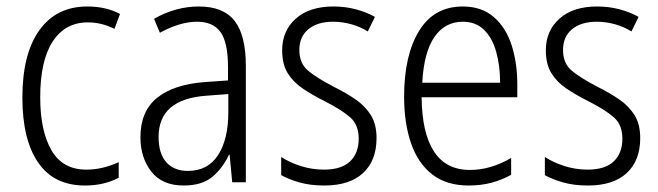

<svg xmlns="http://www.w3.org/2000/svg" viewBox="-20 -562 2030 592"><path d="M242 10Q146 10 97.5 -61Q49 -132 49 -261Q49 -396 101.5 -469Q154 -542 249 -542Q307 -542 350 -519L333 -473Q293 -493 251 -493Q181 -493 142.5 -434Q104 -375 104 -262Q104 -159 138.5 -99Q173 -39 246 -39Q272 -39 297 -45Q322 -51 346 -62V-14Q301 10 242 10Z M593 -542Q669 -542 703.5 -497.5Q738 -453 738 -359V0H696L688 -85H686Q667 -44 635 -17Q603 10 546 10Q480 10 446.5 -33Q413 -76 413 -139Q413 -219 464.5 -260.5Q516 -302 612 -309L683 -314V-355Q683 -431 660 -463Q637 -495 588 -495Q535 -495 473 -461L455 -504Q486 -522 521 -532Q556 -542 593 -542ZM618 -267Q469 -257 469 -140Q469 -88 493 -61.5Q517 -35 559 -35Q621 -35 652.5 -84Q684 -133 684 -216V-272Z M1141 -136Q1141 -67 1099.5 -28.5Q1058 10 980 10Q937 10 903.5 0.5Q870 -9 847 -22V-78Q873 -61 907.5 -50Q942 -39 979 -39Q1033 -39 1059.5 -64.5Q1086 -90 1086 -134Q1086 -177 1060 -200Q1034 -223 981 -250Q943 -269 913.5 -289Q884 -309 867 -336.5Q850 -364 850 -407Q850 -467 892 -504.5Q934 -542 1008 -542Q1044 -542 1076.5 -533.5Q1109 -525 1136 -510L1114 -465Q1092 -479 1064 -487Q1036 -495 1007 -495Q959 -495 931 -472Q903 -449 903 -408Q903 -367 929.5 -344.5Q956 -322 1010 -294Q1048 -275 1077 -255Q1106 -235 1123.5 -207Q1141 -179 1141 -136Z M1407 -542Q1465 -542 1502.5 -509.5Q1540 -477 1557.5 -422.5Q1575 -368 1575 -303V-262H1280Q1281 -152 1318 -95Q1355 -38 1429 -38Q1493 -38 1556 -75V-23Q1527 -7 1495 1.5Q1463 10 1425 10Q1357 10 1313 -24Q1269 -58 1247.5 -120Q1226 -182 1226 -264Q1226 -391 1272 -466.5Q1318 -542 1407 -542ZM1407 -495Q1352 -495 1319.5 -448Q1287 -401 1282 -307H1522Q1522 -359 1510 -402Q1498 -445 1472.5 -470Q1447 -495 1407 -495Z M1954 -136Q1954 -67 1912.5 -28.5Q1871 10 1793 10Q1750 10 1716.5 0.5Q1683 -9 1660 -22V-78Q1686 -61 1720.5 -50Q1755 -39 1792 -39Q1846 -39 1872.5 -64.5Q1899 -90 1899 -134Q1899 -177 1873 -200Q1847 -223 1794 -250Q1756 -269 1726.5 -289Q1697 -309 1680 -336.5Q1663 -364 1663 -407Q1663 -467 1705 -504.5Q1747 -542 1821 -542Q1857 -542 1889.5 -533.5Q1922 -525 1949 -510L1927 -465Q1905 -479 1877 -487Q1849 -495 1820 -495Q1772 -495 1744 -472Q1716 -449 1716 -408Q1716 -367 1742.5 -344.5Q1769 -322 1823 -294Q1861 -275 1890 -255Q1919 -235 1936.5 -207Q1954 -179 1954 -136Z"/></svg>

Font: Noto Sans Ethiopic Condensed Light
Style: Regular
Weight: 300
Width: 3
Designer: Monotype Design Team
Foundry: Monotype Imaging Inc.
Version: Version 2.102; ttfautohint (v1.8.4.7-5d5b)